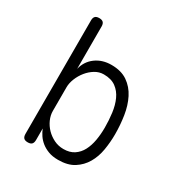

<svg xmlns="http://www.w3.org/2000/svg" viewBox="-175 -867 949 1004"><g transform="rotate(30 300.0 -365.0)"><path d="M135 10Q118 10 110.5 2Q103 -6 103 -23V-708Q103 -724 110.5 -732Q118 -740 135 -740Q152 -740 159.5 -732Q167 -724 167 -708V-452Q179 -502 218.5 -531Q258 -560 313 -560Q372 -560 410.5 -533.5Q449 -507 471 -463.5Q493 -420 501.5 -365.5Q510 -311 510 -255Q510 -207 502 -159.5Q494 -112 472 -74.5Q450 -37 413 -13.5Q376 10 318 10Q284 10 259 0.5Q234 -9 216 -23.5Q198 -38 186 -56Q174 -74 167 -92V-23Q167 -6 159.5 2Q152 10 135 10ZM314 -53Q352 -53 377.5 -70Q403 -87 418 -115.5Q433 -144 439.5 -181Q446 -218 446 -258Q446 -302 440.5 -345Q435 -388 419.5 -422Q404 -456 376 -476.5Q348 -497 303 -497Q275 -497 250.5 -482Q226 -467 207.5 -444Q189 -421 178 -393.5Q167 -366 167 -341V-198Q167 -172 178.5 -146Q190 -120 210 -99.5Q230 -79 256.5 -66Q283 -53 314 -53Z"/></g></svg>

Font: Maple Mono ExtraLight
Style: Regular
Weight: 275
Monospace: yes
Designer: subframe7536
Version: Version 7.000